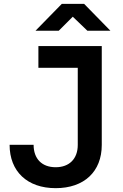

<svg xmlns="http://www.w3.org/2000/svg" viewBox="-20 -970 640 1000"><path d="M286 -810 359 -883 435 -810H555L418 -950H302L165 -810ZM270 10C418 10 510 -76 510 -215V-730H180V-617H385V-215C385 -143 341 -99 270 -99C198 -99 155 -143 155 -216H30C30 -77 122 10 270 10Z"/></svg>

Font: Tekne LDO
Style: Bold
Weight: 700
Monospace: yes
Designer: Alessio Laiso, Mario Rullo, Paolo Rosset
Foundry: Alessio Laiso
Version: Version 1.000;hotconv 1.0.109;makeotfexe 2.5.65596